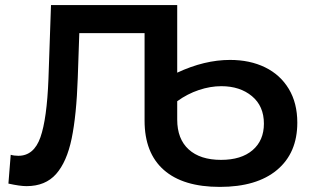

<svg xmlns="http://www.w3.org/2000/svg" viewBox="-20 -720 1222 753"><path d="M1146 -239Q1146 -120 1066.5 -53.5Q987 13 842 13Q698 13 622.5 -53.5Q547 -120 547 -247V-590H291L285 -415Q280 -268 261 -176.5Q242 -85 200 -37.5Q158 10 84 10Q58 10 13 0L22 -113Q35 -109 52 -109Q113 -109 138.5 -181.5Q164 -254 170 -410L180 -700H675V-435Q782 -485 882 -485Q960 -485 1019.5 -456Q1079 -427 1112.5 -371.5Q1146 -316 1146 -239ZM1015 -235Q1015 -304 968 -343Q921 -382 848 -382Q805 -382 760 -367Q715 -352 675 -323V-251Q675 -175 720 -134Q765 -93 847 -93Q926 -93 970.5 -131Q1015 -169 1015 -235Z"/></svg>

Font: Montserrat Alternates SemiBold
Style: Regular
Weight: 600
Designer: Julieta Ulanovsky
Foundry: Julieta Ulanovsky
Version: Version 7.200